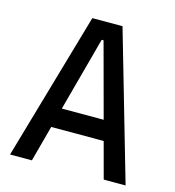

<svg xmlns="http://www.w3.org/2000/svg" viewBox="-104 -782 794 870"><g transform="rotate(15 293.0 -346.5)"><path d="M22 0H124.5L169.9 -168.9H416L461.4 0H564L363.8 -693.4H222.2ZM194.8 -261.7 288.6 -609.4H297.4L391.1 -261.7Z"/></g></svg>

Font: Cascadia Mono NF
Style: Regular
Weight: 400
Monospace: yes
Designer: Aaron Bell
Foundry: Saja Typeworks
Version: Version 2404.023